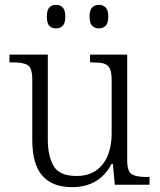

<svg xmlns="http://www.w3.org/2000/svg" viewBox="-20 -761 658 791"><path d="M277 10Q196 10 154.5 -37Q113 -84 113 -185V-433Q113 -481 94.5 -492.5Q76 -504 33 -504H19V-536H177V-186Q177 -118 201 -77Q225 -36 295 -36Q344 -36 376.5 -59Q409 -82 424.5 -121.5Q440 -161 440 -210V-431Q440 -464 432 -479.5Q424 -495 406.5 -499.5Q389 -504 361 -504H351V-536H504V-102Q504 -55 522.5 -43.5Q541 -32 579 -32H596V0H453L445 -86H440Q389 10 277 10ZM388 -644Q371 -644 360 -654.5Q349 -665 349 -693Q349 -720 360 -730.5Q371 -741 388 -741Q404 -741 415 -730.5Q426 -720 426 -693Q426 -665 415 -654.5Q404 -644 388 -644ZM211 -644Q194 -644 183.5 -654.5Q173 -665 173 -693Q173 -720 183.5 -730.5Q194 -741 211 -741Q227 -741 238 -730.5Q249 -720 249 -693Q249 -665 238 -654.5Q227 -644 211 -644Z"/></svg>

Font: Noto Serif Gurmukhi Light
Style: Regular
Weight: 300
Designer: Vaibhav Singh and the Monotype Design Team
Foundry: Monotype Imaging Inc.
Version: Version 2.004; ttfautohint (v1.8.4.7-5d5b)